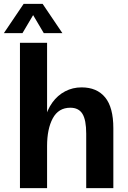

<svg xmlns="http://www.w3.org/2000/svg" viewBox="-36 -971 662 991"><path d="M67 -750H207V0H67ZM409 -281Q409 -352 389.5 -383.5Q370 -415 327 -415Q266 -415 236.5 -360.5Q207 -306 207 -217L195 -278L194 -351Q207 -404 234 -441.5Q261 -479 300 -499.5Q339 -520 385 -520Q464 -520 506.5 -468.5Q549 -417 549 -309V0H409ZM86 -951H184L286 -800H190L135 -893L80 -800H-16Z"/></svg>

Font: Moderustic SemiBold
Style: Regular
Weight: 600
Designer: Tural Alisoy
Foundry: TAFT Foundry
Version: Version 2.120